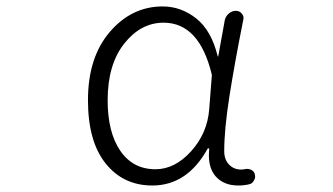

<svg xmlns="http://www.w3.org/2000/svg" viewBox="-20 -567 1040 600"><path d="M456.1 12.7Q365.2 12.7 310.1 -56.2Q254.9 -125 254.9 -253.9Q254.9 -387.7 323.2 -467.3Q391.6 -546.9 488.3 -546.9Q545.9 -546.9 593.3 -509.3Q640.6 -471.7 660.2 -391.6Q660.2 -390.6 661.1 -390.6Q662.1 -390.6 662.1 -391.6L682.6 -504.9Q685.5 -516.6 695.3 -524.9Q705.1 -533.2 716.8 -533.2Q728.5 -533.2 735.8 -524.4Q743.2 -515.6 740.2 -504.9Q712.9 -368.2 696.8 -265.1Q680.7 -162.1 680.7 -94.7Q680.7 -68.4 695.8 -52.7Q710.9 -37.1 733.4 -37.1Q740.2 -37.1 749 -39.1Q757.8 -40 766.1 -35.6Q774.4 -31.2 776.4 -22.5Q777.3 -18.6 777.3 -15.6Q777.3 -8.8 773.4 -2.9Q768.6 6.8 758.8 8.8Q743.2 12.7 724.6 12.7Q678.7 12.7 653.3 -16.6Q632.8 -41 632.8 -81.1Q632.8 -90.8 633.8 -101.6Q633.8 -103.5 631.8 -103.5Q629.9 -103.5 628.9 -102.5Q565.4 12.7 456.1 12.7ZM465.8 -38.1Q526.4 -38.1 577.1 -94.2Q627.9 -150.4 633.8 -225.6L641.6 -326.2Q642.6 -331.1 641.6 -335Q602.5 -496.1 491.2 -496.1Q419.9 -496.1 368.2 -430.7Q316.4 -365.2 316.4 -253.9Q316.4 -153.3 356 -95.7Q395.5 -38.1 465.8 -38.1Z"/></svg>

Font: Gen Jyuu Gothic L Monospace Light
Style: Regular
Weight: 300
Designer: [Source Han Sans]
Ryoko NISHIZUKA  (kana & ideographs); Paul D. Hunt (Latin, Greek & Cyrillic); Wenlong ZHANG  (bopomofo
Version: Version 1.002.20150607